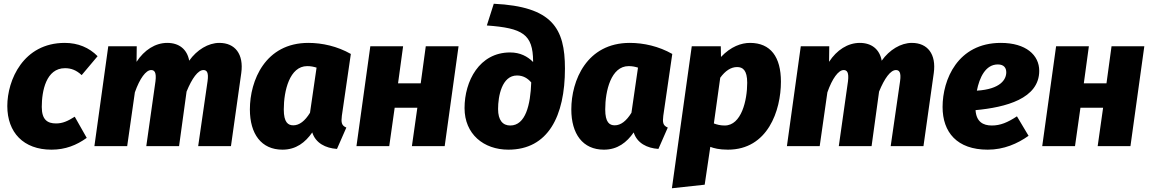

<svg xmlns="http://www.w3.org/2000/svg" viewBox="-20 -780 6143 1025"><path d="M326 -551C104 -551 19 -352 19 -214C19 -73 105 19 255 19C329 19 389 -5 443 -44L379 -157C341 -133 314 -121 279 -121C234 -121 203 -140 203 -209C203 -294 226 -416 327 -416C359 -416 387 -406 416 -379L501 -480C456 -526 396 -551 326 -551Z M1151 -551C1092 -551 1031 -514 990 -456C979 -517 936 -551 873 -551C809 -551 750 -513 709 -450L710 -533H558L484 0H659L700 -287C726 -361 759 -406 787 -406C804 -406 816 -395 810 -346L761 0H936L976 -291C1005 -362 1037 -406 1066 -406C1083 -406 1095 -395 1088 -346L1038 0H1213L1268 -390C1282 -491 1235 -551 1151 -551Z M1626 -551C1396 -551 1314 -350 1314 -196C1314 -65 1375 19 1488 19C1561 19 1610 -20 1647 -73C1665 -16 1718 11 1779 15L1829 -99C1802 -110 1801 -128 1805 -162L1853 -492C1781 -533 1700 -551 1626 -551ZM1620 -427C1640 -427 1653 -424 1670 -419L1635 -178C1608 -134 1578 -111 1546 -111C1518 -111 1495 -126 1495 -196C1495 -295 1526 -427 1620 -427Z M2179 0H2354L2428 -533H2253L2226 -335H2105L2132 -533H1957L1883 0H2058L2087 -205H2208Z M2694 19C2906 19 2996 -160 2996 -414C2996 -629 2929 -745 2616 -760L2579 -644C2771 -630 2825 -597 2826 -453V-449C2796 -479 2757 -500 2703 -500C2539 -500 2460 -347 2460 -203C2460 -64 2562 19 2694 19ZM2704 -110C2664 -110 2639 -138 2639 -198C2639 -266 2659 -377 2740 -377C2773 -377 2797 -362 2816 -340C2812 -221 2786 -110 2704 -110Z M3342 -551C3112 -551 3030 -350 3030 -196C3030 -65 3091 19 3204 19C3277 19 3326 -20 3363 -73C3381 -16 3434 11 3495 15L3545 -99C3518 -110 3517 -128 3521 -162L3569 -492C3497 -533 3416 -551 3342 -551ZM3336 -427C3356 -427 3369 -424 3386 -419L3351 -178C3324 -134 3294 -111 3262 -111C3234 -111 3211 -126 3211 -196C3211 -295 3242 -427 3336 -427Z M3567 225 3742 206 3772 4C3790 11 3819 19 3866 19C4079 19 4149 -190 4149 -344C4149 -476 4094 -551 3984 -551C3938 -551 3882 -532 3829 -476L3828 -533H3673ZM3849 -110C3825 -110 3807 -115 3791 -121L3825 -365C3852 -402 3882 -422 3915 -422C3945 -422 3969 -406 3969 -338C3969 -244 3938 -110 3849 -110Z M4848 -551C4789 -551 4728 -514 4687 -456C4676 -517 4633 -551 4570 -551C4506 -551 4447 -513 4406 -450L4407 -533H4255L4181 0H4356L4397 -287C4423 -361 4456 -406 4484 -406C4501 -406 4513 -395 4507 -346L4458 0H4633L4673 -291C4702 -362 4734 -406 4763 -406C4780 -406 4792 -395 4785 -346L4735 0H4910L4965 -390C4979 -491 4932 -551 4848 -551Z M5528 -402C5528 -486 5457 -551 5323 -551C5092 -551 5012 -354 5012 -209C5012 -74 5089 19 5253 19C5339 19 5412 -13 5471 -55L5409 -159C5359 -126 5320 -110 5275 -110C5228 -110 5192 -130 5188 -192C5349 -207 5528 -253 5528 -402ZM5195 -296C5209 -366 5241 -436 5307 -436C5341 -436 5352 -416 5352 -394C5352 -357 5323 -304 5195 -296Z M5840 0H6015L6089 -533H5914L5887 -335H5766L5793 -533H5618L5544 0H5719L5748 -205H5869Z"/></svg>

Font: Fira Sans ExtraBold
Style: Italic
Weight: 800
Italic angle: -8°
Designer: bBox Type GmbH & Carrois Corporate GbR & Edenspiekermann AG
Foundry: bBox Type GmbH & Carrois Corporate GbR & Edenspiekermann AG
Version: Version 4.301;PS 004.301;hotconv 1.0.88;makeotf.lib2.5.64775